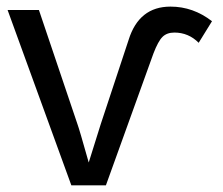

<svg xmlns="http://www.w3.org/2000/svg" viewBox="-20 -558 671 578"><path d="M441.9 -397 298.8 0H194.8L2.9 -527.8H97.2L212.9 -185.1Q218.8 -169.4 247.1 -68.8L283.2 -184.1L367.2 -438Q398.4 -538.1 493.2 -538.1Q561.5 -538.1 618.2 -494.1L578.1 -429.2Q547.4 -460 504.9 -460Q482.4 -460 469.2 -447Q456.1 -434.1 441.9 -397Z"/></svg>

Font: Libra Sans Modern
Style: Regular
Weight: 400
Foundry: Stefan Peev, Context Ltd
Version: Version 1.000